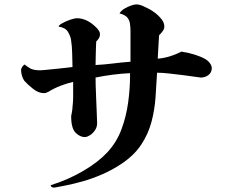

<svg xmlns="http://www.w3.org/2000/svg" viewBox="-20 -799 1040 874"><path d="M944 -489Q944 -469 929 -457.5Q914 -446 894 -446Q891 -446 868 -449.5Q845 -453 813 -457Q781 -461 749 -464.5Q717 -468 695 -468Q692 -413 688 -356Q684 -299 669.5 -244Q655 -189 622.5 -140Q590 -91 531 -52Q492 -26 446.5 -6Q401 14 356.5 26.5Q312 39 275 46Q263 48 246.5 51.5Q230 55 225 55Q221 55 216 52.5Q211 50 211 44Q291 19 359 -21Q427 -61 468 -105Q511 -151 533 -210.5Q555 -270 563.5 -333.5Q572 -397 572 -454V-466Q532 -464 493 -459Q454 -454 415 -446Q415 -436 415.5 -412Q416 -388 417.5 -357Q419 -326 420 -295.5Q421 -265 422 -242Q423 -222 413 -207Q403 -192 390.5 -184Q378 -176 368 -175Q346 -174 325 -194Q304 -214 304 -269Q304 -274 305.5 -278.5Q307 -283 307 -288Q309 -296 309.5 -304.5Q310 -313 311 -322Q313 -339 313 -357Q313 -375 313 -393Q313 -401 313 -409.5Q313 -418 313 -426Q285 -420 255.5 -408.5Q226 -397 200 -381Q196 -379 191 -377Q186 -375 180 -375Q155 -375 130 -395Q105 -415 91 -431Q83 -442 79.5 -455.5Q76 -469 76 -480Q76 -488 82.5 -496.5Q89 -505 93 -505Q99 -499 115 -489Q131 -479 162 -479Q166 -479 170.5 -479.5Q175 -480 179 -480Q211 -483 245 -486.5Q279 -490 310 -494Q309 -526 308.5 -557.5Q308 -589 303 -620Q300 -636 289 -654.5Q278 -673 247 -678Q247 -684 263 -693Q279 -702 299 -709Q319 -716 331 -716Q353 -716 376 -705Q399 -694 423 -669Q428 -663 431.5 -657Q435 -651 435 -644Q435 -632 429.5 -624Q424 -616 418 -610Q417 -599 416.5 -575.5Q416 -552 415.5 -530.5Q415 -509 415 -503Q454 -505 494 -510Q534 -515 574 -518V-634Q574 -644 574 -658.5Q574 -673 572 -687Q571 -704 561 -717.5Q551 -731 524 -738Q532 -751 547 -760Q562 -769 577.5 -774Q593 -779 600 -779Q614 -779 630 -772Q646 -765 661 -757Q692 -739 709 -719Q717 -711 722.5 -700.5Q728 -690 728 -677Q728 -667 720 -656.5Q712 -646 704 -638Q702 -613 701 -585.5Q700 -558 698 -532Q725 -534 753 -542.5Q781 -551 806 -564Q835 -560 864 -551Q893 -542 913 -531Q926 -524 935 -512Q944 -500 944 -489Z"/></svg>

Font: Kaisei Tokumin
Style: Bold
Weight: 700
Designer: Font-Kai, 金井和夫
Foundry: KAZUO KANAI
Version: Version 5.003